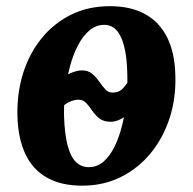

<svg xmlns="http://www.w3.org/2000/svg" viewBox="-20 -588 624 622"><path d="M246 13.5Q178.5 13.5 132.2 -12.5Q86 -38.5 62.2 -89Q38.5 -139.5 36.5 -212Q34.5 -285 54.5 -349.5Q74.5 -414 114 -463Q153.5 -512 209.5 -540Q265.5 -568 336 -568Q403.5 -568 450.2 -542.2Q497 -516.5 521.8 -466.2Q546.5 -416 548 -343.5Q550.5 -271 529.8 -206.5Q509 -142 469 -92.8Q429 -43.5 372.5 -15Q316 13.5 246 13.5ZM267.5 -46.5Q295 -46.5 315.8 -64.8Q336.5 -83 351.5 -113.8Q366.5 -144.5 376 -183.5Q385.5 -222.5 389.5 -264.2Q393.5 -306 392.5 -345.5Q391.5 -403 382 -438.8Q372.5 -474.5 356.5 -491Q340.5 -507.5 318.5 -507.5Q291 -507.5 269.5 -489.2Q248 -471 232 -440Q216 -409 206 -370.2Q196 -331.5 191.2 -290.5Q186.5 -249.5 187.5 -210.5Q189.5 -153.5 199 -117Q208.5 -80.5 225.8 -63.5Q243 -46.5 267.5 -46.5ZM338.5 -193.5Q315.5 -193.5 301.8 -204.5Q288 -215.5 278.5 -229.8Q269 -244 258.8 -254.8Q248.5 -265.5 232.5 -265Q224 -265 213.8 -261.5Q203.5 -258 194.8 -252.5Q186 -247 180.5 -239.5L191 -341Q200.5 -348.5 216.8 -354.2Q233 -360 245 -360Q265.5 -360 278.5 -349Q291.5 -338 301.2 -324Q311 -310 320.8 -299Q330.5 -288 344.5 -288Q366 -288 378.8 -302.2Q391.5 -316.5 400 -332L391.5 -216.5Q381 -206 366.2 -199.8Q351.5 -193.5 338.5 -193.5Z"/></svg>

Font: Merriweather 20pt ExtraBold
Style: Italic
Weight: 800
Italic angle: -7.8°
Version: Version 2.101